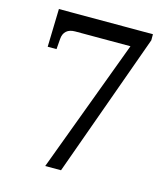

<svg xmlns="http://www.w3.org/2000/svg" viewBox="-107 -798 773 882"><g transform="rotate(15 279.5 -356.5)"><path d="M511.2 -684.1 265.1 0H189.9L425.8 -632.8H163.1Q136.7 -632.8 121.8 -619.9Q106.9 -606.9 105 -582L101.1 -532.2H59.1L64 -712.9H511.2Z"/></g></svg>

Font: Sitara
Style: Regular
Weight: 400
Designer: Neelakash Kshetrimayum
Foundry: Neelakash Kshetrimayum
Version: Version 1.000;PS Version 1.000;PS 1.0;hotconv 1.;hotconv 1.0